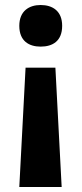

<svg xmlns="http://www.w3.org/2000/svg" viewBox="-20 -566 326 766"><path d="M228 -463C228 -522 190 -546 142 -546C96 -546 57 -522 57 -463C57 -402 96 -380 142 -380C190 -380 228 -402 228 -463ZM82 -296 57 180H226L201 -296Z"/></svg>

Font: Noto Sans Arabic UI
Style: Bold
Weight: 700
Designer: Monotype Design Team, Nadine Chahine and Nizar Qandah
Foundry: Monotype Imaging Inc.
Version: Version 2.010